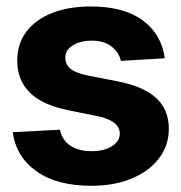

<svg xmlns="http://www.w3.org/2000/svg" viewBox="-20 -573 569 603"><path d="M497.5 -390 359.6 -381.8Q354.1 -407.9 330.6 -426.6Q307.1 -445.3 267.8 -445.3Q232.6 -445.3 208.8 -430.6Q185 -415.9 185 -391.8Q185 -372 200.3 -358.1Q215.7 -344.2 253.5 -336.3L352.7 -316.8Q431.9 -301 471 -264.6Q510.2 -228.3 510.2 -169.3Q510.2 -115.4 478.9 -75Q447.7 -34.5 392.9 -12Q338.2 10.5 267.4 10.5Q159 10.5 94.9 -34.7Q30.8 -80 19.9 -157.8L168.2 -165.6Q175.3 -132.5 201.3 -115.4Q227.2 -98.2 267.6 -98.2Q307.2 -98.2 331.7 -113.9Q356.2 -129.5 356.2 -153.3Q356.2 -193.7 286.3 -208.2L192 -227.3Q112.1 -243.7 73.1 -282.7Q34.2 -321.7 34.2 -382.8Q34.2 -435.6 62.9 -473.6Q91.7 -511.6 143.7 -532.2Q195.7 -552.7 265.4 -552.7Q368.9 -552.7 428.3 -508.9Q487.6 -465.1 497.5 -390Z"/></svg>

Font: Inter Tight
Style: Regular
Weight: 400
Designer: Rasmus Andersson
Foundry: rsms
Version: Version 3.002